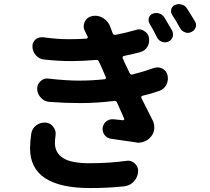

<svg xmlns="http://www.w3.org/2000/svg" viewBox="-20 -870 1040 951"><path d="M134.8 -208Q138.7 -233.4 159.2 -249Q177.7 -262.7 199.2 -262.7Q203.1 -262.7 206.1 -262.7Q230.5 -260.7 244.1 -241.2Q255.9 -225.6 255.9 -207Q255.9 -202.1 254.9 -197.3Q252 -176.8 252 -162.1Q252 -113.3 292 -87.4Q332 -61.5 423.8 -61.5Q521.5 -61.5 605.5 -73.2Q609.4 -74.2 613.3 -74.2Q632.8 -74.2 647.5 -60.5Q664.1 -45.9 664.1 -24.4Q664.1 5.9 643.6 28.3Q625 48.8 596.7 52.7Q516.6 61.5 426.8 61.5Q128.9 61.5 128.9 -134.8Q128.9 -167 134.8 -208ZM742.2 -533.2Q752 -536.1 760.7 -536.1Q772.5 -536.1 784.2 -530.3Q804.7 -519.5 809.6 -498Q811.5 -489.3 811.5 -481.4Q811.5 -465.8 804.7 -451.2Q793 -428.7 769.5 -419.9Q730.5 -406.2 685.5 -395.5Q681.6 -394.5 680.2 -391.1Q678.7 -387.7 680.7 -383.8Q706.1 -333 736.3 -273.4Q744.1 -257.8 744.1 -239.3Q744.1 -236.3 744.1 -232.4Q742.2 -210.9 728.5 -193.8Q714.8 -176.8 694.3 -168.9Q680.7 -163.1 666 -163.1Q659.2 -163.1 652.3 -165Q595.7 -173.8 530.3 -182.6Q510.7 -185.5 498 -201.2Q488.3 -214.8 488.3 -230.5Q488.3 -233.4 488.3 -236.3Q491.2 -255.9 505.9 -268.6Q519.5 -279.3 536.1 -279.3Q539.1 -279.3 542 -279.3Q571.3 -276.4 588.9 -274.4Q592.8 -274.4 594.7 -277.3Q596.7 -280.3 594.7 -283.2L559.6 -362.3Q555.7 -371.1 545.9 -370.1Q459 -359.4 378.9 -359.4Q304.7 -359.4 225.6 -365.2Q200.2 -367.2 183.6 -384.8Q164.1 -404.3 164.1 -431.6Q164.1 -453.1 180.7 -467.8Q195.3 -481.4 213.9 -481.4Q217.8 -481.4 220.7 -480.5Q309.6 -470.7 370.1 -470.7Q434.6 -470.7 498 -477.5Q502 -478.5 503.9 -481.4Q505.9 -484.4 503.9 -488.3L485.4 -531.2L469.7 -565.4Q465.8 -574.2 456.1 -573.2Q388.7 -567.4 333 -567.4Q269.5 -567.4 198.2 -575.2Q174.8 -577.1 158.2 -595.7Q140.6 -615.2 140.6 -640.6Q140.6 -660.2 155.3 -673.8Q168.9 -685.5 186.5 -685.5Q189.5 -685.5 193.4 -685.5Q261.7 -675.8 322.3 -675.8Q371.1 -675.8 408.2 -678.7Q412.1 -679.7 414.1 -682.6Q416 -685.5 414.1 -688.5Q406.2 -704.1 401.4 -714.8Q394.5 -726.6 394.5 -739.3Q394.5 -750 399.4 -761.7Q410.2 -785.2 435.5 -790Q443.4 -792 451.2 -792Q472.7 -792 491.2 -780.3Q517.6 -763.7 527.3 -734.4Q533.2 -719.7 538.1 -705.1Q542 -696.3 551.8 -697.3Q602.5 -707 653.3 -721.7Q661.1 -724.6 668 -724.6Q681.6 -724.6 693.4 -716.8Q712.9 -706.1 717.8 -684.6Q718.8 -677.7 718.8 -670.9Q718.8 -654.3 710.9 -639.6Q699.2 -619.1 675.8 -612.3Q638.7 -601.6 593.8 -592.8Q589.8 -591.8 587.9 -588.9Q585.9 -585.9 587.9 -582L597.7 -558.6Q600.6 -552.7 604.5 -544.9Q608.4 -537.1 613.3 -526.4Q618.2 -515.6 622.1 -507.8Q626 -499 635.7 -501Q693.4 -515.6 742.2 -533.2ZM720.7 -752.9Q715.8 -761.7 715.8 -770.5Q715.8 -775.4 716.8 -780.3Q721.7 -795.9 735.4 -801.8Q745.1 -805.7 753.9 -805.7Q760.7 -805.7 767.6 -803.7Q784.2 -798.8 793.9 -784.2Q813.5 -752 833 -717.8Q836.9 -709 836.9 -699.2Q836.9 -693.4 835 -686.5Q829.1 -670.9 814.5 -664.1Q805.7 -660.2 796.9 -660.2Q789.1 -660.2 782.2 -663.1Q765.6 -668.9 757.8 -684.6Q740.2 -721.7 720.7 -752.9ZM833 -795.9Q827.1 -804.7 827.1 -814.5Q827.1 -818.4 828.1 -823.2Q832 -838.9 845.7 -844.7Q855.5 -849.6 866.2 -849.6Q872.1 -849.6 878.9 -847.7Q895.5 -843.8 905.3 -829.1Q925.8 -797.9 945.3 -764.6Q951.2 -755.9 951.2 -746.1Q951.2 -740.2 949.2 -734.4Q943.4 -718.8 928.7 -711.9Q919.9 -707 910.2 -707Q903.3 -707 896.5 -710Q879.9 -715.8 872.1 -730.5Q852.5 -766.6 833 -795.9Z"/></svg>

Font: Gen Jyuu GothicX Bold
Style: Bold
Weight: 700
Designer: Ryoko NISHIZUKA (kana &amp; ideographs); Paul D. Hunt (Latin, Greek &amp; Cyrillic); Wenlong ZHANG (bopomofo); Sandoll C
Version: Version 1.058.20140828